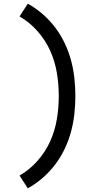

<svg xmlns="http://www.w3.org/2000/svg" viewBox="-20 -861 540 1042"><path d="M131 161 86 92Q141 60 183.5 12Q226 -36 252 -93.5Q278 -151 288.5 -214Q299 -277 299 -340Q299 -403 288.5 -466Q278 -529 252 -586.5Q226 -644 183.5 -692Q141 -740 86 -772L131 -841Q174 -817 211.5 -784.5Q249 -752 279 -712.5Q309 -673 330.5 -628Q352 -583 365 -535.5Q378 -488 383.5 -438.5Q389 -389 389 -340Q389 -291 383.5 -241.5Q378 -192 365 -144.5Q352 -97 330.5 -52Q309 -7 279 32.5Q249 72 211.5 104.5Q174 137 131 161Z"/></svg>

Font: Iosevka Curly Medium
Style: Regular
Weight: 500
Monospace: yes
Designer: Belleve Invis
Foundry: Belleve Invis
Version: Version 22.1.2; ttfautohint (v1.8.4)